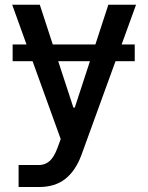

<svg xmlns="http://www.w3.org/2000/svg" viewBox="-20 -565 609 790"><path d="M534.4 -382.1V-313.2H455.3L315 72.8Q291.2 137.4 248.8 171Q206.3 204.5 140.3 204.5H56.5V114H141.3Q165.8 113.6 183.9 97.8Q202.1 82 216.6 43.3L229.8 7.1L114 -313.2H32V-382.1H89.1L30.2 -545.5H143.8L197.1 -382.1H372.5L425.8 -545.5H539.8L480.5 -382.1ZM350.1 -313.2H219.5L282 -122.2H287.6Z"/></svg>

Font: Inter Zeller Medium
Style: Regular
Weight: 500
Designer: Rasmus Andersson; Joe Bland
Foundry: zeller
Version: Version 3.015;git-dec3a8cb1